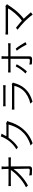

<svg xmlns="http://www.w3.org/2000/svg" viewBox="2053 -2890 874 5020"><g transform="rotate(-90 2490.0 -380.0)"><path d="M652 -51C651 -111 651 -191 651 -274L650 -285C650 -290 650 -296 650 -301V-312V-317V-355V-366C650 -412 650 -458 650 -500V-510C650 -512 650 -513 650 -515V-534H811C835 -534 862 -532 885 -531V-598C865 -596 834 -594 809 -594H648C648 -639 643 -677 643 -699C643 -726 645 -748 650 -775H572C578 -756 580 -736 580 -699C583 -677 583 -639 584 -594H219C189 -594 165 -595 135 -598V-531C164 -533 184 -534 215 -534H555C475 -413 307 -237 102 -137L150 -86C333 -183 500 -345 582 -463C582 -445 583 -427 583 -408V-397C583 -391 584 -386 584 -380V-364C584 -362 584 -360 584 -358V-347C587 -243 590 -142 590 -82C590 -53 580 -38 550 -38C512 -38 460 -43 412 -53L419 15C467 19 521 21 572 21C628 21 652 -1 652 -51Z M1642 -233C1730 -341 1790 -478 1817 -581C1822 -595 1829 -612 1837 -625L1779 -657C1764 -651 1747 -650 1720 -650H1440C1450 -670 1458 -688 1466 -704C1476 -722 1491 -751 1506 -775L1432 -797C1426 -773 1413 -743 1404 -726C1361 -636 1268 -490 1096 -388L1152 -347C1263 -420 1340 -509 1400 -593H1743C1721 -499 1665 -360 1586 -266C1494 -159 1376 -69 1196 -17L1255 36C1443 -33 1551 -123 1642 -233Z M2772 -736C2751 -733 2725 -732 2695 -732H2297C2269 -732 2246 -733 2222 -736V-670C2248 -672 2274 -673 2303 -673H2689C2723 -673 2749 -672 2772 -670V-736ZM2689 -172C2763 -254 2806 -358 2832 -457C2834 -464 2838 -472 2842 -481L2797 -509C2787 -504 2766 -503 2745 -503H2223C2196 -503 2169 -504 2134 -507V-440C2169 -443 2199 -443 2223 -443H2755C2737 -364 2697 -273 2635 -208C2549 -116 2430 -54 2291 -23L2341 33C2468 -2 2583 -54 2689 -172Z M3528 -51V-542H3801C3823 -542 3845 -542 3868 -540V-606C3846 -603 3821 -602 3800 -602H3528V-713C3528 -734 3530 -762 3532 -776H3458C3462 -762 3463 -733 3463 -713V-602H3183C3152 -602 3133 -603 3106 -606V-539C3132 -541 3153 -542 3184 -542H3463V-79C3463 -50 3449 -36 3422 -36C3395 -36 3355 -40 3311 -50L3317 15C3356 20 3409 22 3449 22C3508 22 3528 0 3528 -51ZM3320 -381 3264 -407C3225 -327 3145 -211 3078 -151L3134 -114C3191 -176 3278 -296 3320 -381ZM3898 -151C3858 -223 3783 -342 3729 -406L3674 -378C3728 -315 3799 -196 3837 -119L3898 -151Z M4679 -10C4653 -43 4615 -85 4575 -128L4568 -135C4549 -156 4529 -177 4510 -196C4679 -324 4799 -493 4871 -609C4877 -617 4882 -624 4892 -634L4841 -675C4828 -669 4808 -669 4783 -669H4191C4156 -669 4124 -671 4097 -675V-605C4116 -607 4152 -607 4191 -607H4781C4731 -513 4612 -358 4460 -244C4447 -255 4434 -266 4421 -278L4413 -286C4357 -334 4303 -379 4275 -399L4222 -359C4275 -322 4388 -223 4448 -163C4464 -147 4480 -130 4496 -112L4503 -104C4550 -52 4594 1 4619 37L4679 -10Z"/></g></svg>

Font: Glow Sans SC Normal
Style: Regular
Weight: 400
Designer: Ryoko NISHIZUKA (kana, bopomofo & ideographs); Paul D. Hunt (Latin, Greek & Cyrillic); Sandoll Communications, Soo-young
Version: Version 0.93